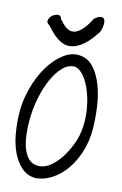

<svg xmlns="http://www.w3.org/2000/svg" viewBox="-88 -841 562 887"><g transform="rotate(10 192.5 -397.0)"><path d="M141.6 -3.9Q102.5 -8.8 77.6 -35.2Q52.7 -61.5 38.1 -99.6Q23.4 -137.7 19 -183.1Q14.6 -228.5 16.6 -272.5Q19.5 -339.8 41.5 -401.4Q63.5 -462.9 96.2 -508.3Q128.9 -553.7 168.5 -578.6Q208 -603.5 246.1 -597.7Q286.1 -591.8 311 -559.6Q335.9 -527.3 349.6 -480.5Q363.3 -433.6 366.2 -378.4Q369.1 -323.2 365.2 -272.5Q360.4 -214.8 339.8 -165Q319.3 -115.2 288.6 -79.1Q257.8 -43 219.2 -22.9Q180.7 -2.9 141.6 -3.9ZM236.3 -542Q204.1 -545.9 176.3 -522Q148.4 -498 126.5 -458.5Q104.5 -418.9 89.8 -368.7Q75.2 -318.4 70.3 -269.5Q66.4 -234.4 67.4 -197.3Q68.4 -160.2 76.7 -129.9Q85 -99.6 103 -80.6Q121.1 -61.5 151.4 -61.5Q175.8 -60.5 202.6 -78.1Q229.5 -95.7 252.9 -125.5Q276.4 -155.3 294.4 -193.4Q312.5 -231.4 318.4 -271.5Q325.2 -313.5 321.8 -357.9Q318.4 -402.3 307.1 -440.4Q295.9 -478.5 277.8 -506.3Q259.8 -534.2 236.3 -542ZM131.8 -747.1Q135.7 -744.1 142.1 -735.4Q148.4 -726.6 157.2 -717.8Q166 -709 178.2 -703.6Q190.4 -698.2 206.1 -702.1Q221.7 -706.1 240.2 -722.7Q258.8 -739.3 281.2 -775.4Q303.7 -791 315.4 -789.6Q327.1 -788.1 330.1 -776.9Q333 -765.6 330.1 -749.5Q327.1 -733.4 320.3 -720.7Q287.1 -677.7 259.3 -657.7Q231.4 -637.7 207.5 -633.3Q183.6 -628.9 164.6 -636.7Q145.5 -644.5 130.4 -657.7Q115.2 -670.9 103.5 -685.5Q91.8 -700.2 84 -710Q68.4 -719.7 72.8 -733.4Q77.1 -747.1 89.8 -755.9Q102.5 -764.6 116.2 -764.6Q129.9 -764.6 131.8 -747.1Z"/></g></svg>

Font: Shadows Into Light Two
Style: Regular
Weight: 400
Designer: Kimberly Geswein
Foundry: Kimberly Geswein
Version: Version 1.003 2012